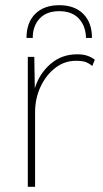

<svg xmlns="http://www.w3.org/2000/svg" viewBox="-20 -719 395 739"><path d="M87 0V-500H112L114 -379Q131 -435 174 -472.5Q217 -510 277 -510Q301 -510 317.5 -504Q334 -498 345 -489L335 -465Q325 -474 312 -479.5Q299 -485 272 -485Q228 -485 192.5 -457.5Q157 -430 136 -385Q115 -340 115 -287V0ZM334 -573H311Q310 -619 283.5 -647.5Q257 -676 208 -676Q159 -676 132.5 -647.5Q106 -619 106 -573H82Q82 -632 115.5 -665.5Q149 -699 208 -699Q267 -699 300.5 -665.5Q334 -632 334 -573Z"/></svg>

Font: Work Sans ExtraLight
Style: Regular
Weight: 200
Designer: Wei Huang
Foundry: Wei Huang
Version: Version 2.010; ttfautohint (v1.8.3)